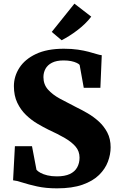

<svg xmlns="http://www.w3.org/2000/svg" viewBox="-20 -1019 648 1050"><path d="M291.5 11Q230.5 11 183 0.5Q135.5 -10 102.5 -20.8Q69.5 -31.5 51.5 -33L61.5 -219.5H155L179.5 -90.5Q186.5 -82 201.5 -73.8Q216.5 -65.5 239.2 -60Q262 -54.5 291 -54.5Q334 -54.5 361.5 -67.2Q389 -80 402 -103.5Q415 -127 415 -157Q415 -191.5 393.8 -216.8Q372.5 -242 334.8 -264Q297 -286 245.5 -309.5Q217 -323.5 184 -343Q151 -362.5 122 -390.5Q93 -418.5 74.5 -457.2Q56 -496 56 -548Q56 -601.5 86 -648.2Q116 -695 176.8 -723.8Q237.5 -752.5 329 -752.5Q372.5 -752.5 406 -747.5Q439.5 -742.5 464.8 -735.8Q490 -729 507.8 -723.5Q525.5 -718 536.5 -717L529 -539H438L415.5 -664Q411.5 -669.5 399.2 -675.2Q387 -681 369 -684.8Q351 -688.5 328 -688.5Q289 -688.5 264.5 -676Q240 -663.5 228.8 -642.8Q217.5 -622 217.5 -597.5Q217.5 -557.5 242.2 -529.5Q267 -501.5 308 -479.2Q349 -457 395.5 -433.5Q425.5 -419 458.8 -399.8Q492 -380.5 520.5 -354.5Q549 -328.5 567 -294Q585 -259.5 585 -213.5Q585 -174.5 570.2 -135Q555.5 -95.5 521.8 -62.2Q488 -29 431.5 -9Q375 11 291.5 11ZM317 -799 263 -844.5 387 -999 479 -928Q463.5 -907.5 443.8 -888.5Q424 -869.5 402.2 -853Q380.5 -836.5 359 -823Q337.5 -809.5 317.5 -799Z"/></svg>

Font: Merriweather 28pt Black
Style: Regular
Weight: 900
Version: Version 2.100